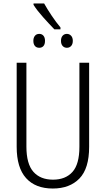

<svg xmlns="http://www.w3.org/2000/svg" viewBox="-20 -1075 609 1105"><path d="M234 -1055Q253 -1021 278 -984Q303 -947 328 -917V-906H293Q264 -936 229 -975Q194 -1014 173 -1047V-1055ZM206 -880Q221 -880 230 -869.5Q239 -859 239 -840Q239 -820 230 -810Q221 -800 206 -800Q190 -800 181 -810.5Q172 -821 172 -840Q172 -858 181 -869Q190 -880 206 -880ZM365 -880Q379 -880 389 -869.5Q399 -859 399 -840Q399 -821 389.5 -810.5Q380 -800 365 -800Q350 -800 340.5 -810.5Q331 -821 331 -840Q331 -859 340.5 -869.5Q350 -880 365 -880ZM493 -230Q493 -105 437 -47.5Q381 10 284 10Q184 10 130 -50Q76 -110 76 -230V-714H132V-231Q132 -132 172 -86.5Q212 -41 285 -41Q357 -41 397 -85.5Q437 -130 437 -230V-714H493Z"/></svg>

Font: Noto Sans Condensed Light
Style: Regular
Weight: 300
Width: 3
Designer: Monotype Design Team
Foundry: Monotype Imaging Inc.
Version: Version 2.013; ttfautohint (v1.8.4.7-5d5b)